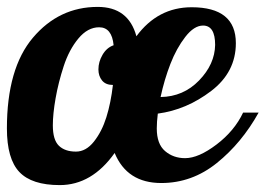

<svg xmlns="http://www.w3.org/2000/svg" viewBox="-27 -530 769 556"><path d="M256 -510Q345 -510 368 -425Q430 -509 528 -509Q656 -509 656 -405Q656 -321 584.5 -266.5Q513 -212 430 -201Q427 -177 427 -158Q427 -113 451 -92.5Q475 -72 509 -72Q548 -72 600 -111.5Q652 -151 677 -204H722Q673 -116 601 -58Q529 0 440 0Q341 0 305 -87Q239 6 146 6Q65 6 29 -32Q-7 -70 -7 -158Q-7 -332 68.5 -421Q144 -510 256 -510ZM193 -91Q222 -91 245 -120Q268 -149 281 -190.5Q294 -232 300 -284Q279 -284 268.5 -297Q258 -310 258 -329Q258 -351 270 -371.5Q282 -392 302 -399Q297 -451 260 -451Q227 -451 200 -418.5Q173 -386 157.5 -338.5Q142 -291 134 -245.5Q126 -200 126 -167Q126 -125 143.5 -108Q161 -91 193 -91ZM596 -400Q596 -456 561 -456Q535 -456 509.5 -423Q484 -390 466.5 -345Q449 -300 438 -249Q504 -250 549.5 -297Q595 -344 596 -400Z"/></svg>

Font: Lobster 1.4
Style: Regular
Weight: 400
Designer: Pablo Impallari
Foundry: Pablo Impallari. www.impallari.com
Version: Version 1.4